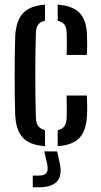

<svg xmlns="http://www.w3.org/2000/svg" viewBox="-20 -627 438 832"><path d="M46 -128.5Q44.5 -163 44 -206.8Q43.5 -250.5 43.5 -297.8Q43.5 -345 44 -389.5Q44.5 -434 46 -470Q49.5 -537.5 79.8 -569.8Q110 -602 175 -607V-537Q154.5 -533 145.2 -520Q136 -507 135.5 -482Q134 -435.5 133.5 -391Q133 -346.5 133 -302Q133 -257.5 133.5 -212.2Q134 -167 135.5 -119.5Q136 -94.5 145.5 -81.2Q155 -68 175 -63.5V6.5Q108 1.5 78.5 -30.8Q49 -63 46 -128.5ZM230 6.5V-63Q250.5 -67.5 259.5 -80.8Q268.5 -94 269 -120Q269.5 -140.5 269.5 -162Q269.5 -183.5 268.5 -213H356Q357.5 -196.5 357.8 -171.2Q358 -146 357 -128.5Q354.5 -62.5 325 -30.2Q295.5 2 230 6.5ZM268.5 -389Q269.5 -404 269.5 -420.8Q269.5 -437.5 269.5 -453.5Q269.5 -469.5 269 -482.5Q268.5 -507 259.5 -519.8Q250.5 -532.5 230 -537V-607Q295.5 -602 325.5 -570.5Q355.5 -539 357 -473Q358 -453.5 357.8 -430Q357.5 -406.5 356 -389ZM122 184.5V134H147Q172.5 134 181.2 122.5Q190 111 184.5 85L172 29H227.5L240 85Q249.5 135.5 226.5 160Q203.5 184.5 147.5 184.5Z"/></svg>

Font: Big Shoulders Stencil Text Thin Medium
Style: Regular
Weight: 500
Version: Version 2.001